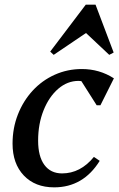

<svg xmlns="http://www.w3.org/2000/svg" viewBox="-20 -793 513 826"><path d="M213 13Q131 13 82.5 -38Q34 -89 34 -175Q34 -242 57 -300.5Q80 -359 120.5 -403Q161 -447 215.5 -471.5Q270 -496 332 -496Q408 -496 470 -456L412 -340H396L330 -444Q324 -445 318 -445Q270 -445 230.5 -411Q191 -377 167.5 -318.5Q144 -260 144 -188Q144 -120 171 -83.5Q198 -47 247 -47Q326 -47 384 -118L409 -101Q338 13 213 13ZM211 -557 196 -571 349 -773H391L469 -567L450 -557L350 -651Z"/></svg>

Font: Platypi
Style: Italic
Weight: 400
Italic angle: -13°
Designer: David Sargent
Foundry: Bolt Cutter Type
Version: Version 1.200; ttfautohint (v1.8.4.7-5d5b)